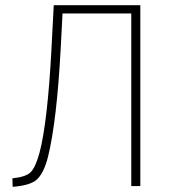

<svg xmlns="http://www.w3.org/2000/svg" viewBox="-20 -720 655 743"><path d="M488 0V-668H222L215 -534Q200 -253 166 -114Q149 -47 120 -23Q94 -2 29 3L28 -30Q79 -35 98 -53Q117 -71 133 -129Q164 -247 179 -528L188 -700H523V0Z"/></svg>

Font: Titillium Web[RUS by Daymarius]
Style: Regular
Weight: 200
Designer: Cyrillization by Daymarius
Foundry: Cyrillization by Daymarius
Version: Version 1.002 September 11, 2018